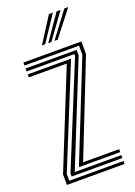

<svg xmlns="http://www.w3.org/2000/svg" viewBox="-147 -829 623 887"><g transform="rotate(-20 164.0 -385.0)"><path d="M102.1 -58.3 294.5 -540.6V-585.5H26.4V-600H311.4V-537.6L128 -72.8H305.2V-58.3ZM21.8 0V-52.1L213.1 -527.2H26.4V-541.7H239.4L38.7 -48.3V-14.5H305.2V0ZM55.6 -29.1V-44.5L260.7 -546.1V-556.4H26.4V-570.9H277.6V-544.1L76.2 -43.6H305.2V-29.1ZM133.8 -645 213.8 -770.2H233.1L149.7 -645ZM195.4 -645 289.4 -770.2H308.7L211.2 -645ZM164.8 -645 251.6 -770.2H270.9L180.3 -645Z"/></g></svg>

Font: Big Shoulders Inline Text SC Thin
Style: Regular
Weight: 100
Designer: Patric King
Foundry: XO Type Co
Version: Version 2.002